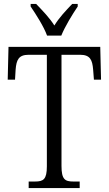

<svg xmlns="http://www.w3.org/2000/svg" viewBox="-20 -951 551 971"><path d="M218 -771H290C308 -816 347 -880 373 -918V-931H345C311 -895 280 -863 255 -822C229 -863 197 -895 163 -931H135V-918C161 -880 202 -816 218 -771ZM125 0H383V-33H351C309 -33 291 -43 291 -112V-674H385C436 -674 447 -648 451 -599L455 -548H491L487 -714H23L19 -548H56L59 -599C63 -648 74 -674 125 -674H217V-110C217 -43 199 -33 157 -33H125Z"/></svg>

Font: Noto Serif Armenian Condensed Light
Style: Regular
Weight: 300
Width: 3
Designer: Monotype Design Team
Foundry: Monotype Imaging Inc.
Version: Version 2.008